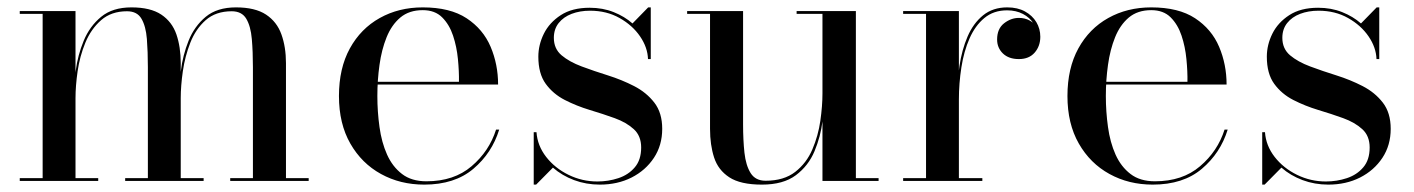

<svg xmlns="http://www.w3.org/2000/svg" viewBox="-20 -490 3830 520"><path d="M184.5 -460V-7.5H246V0H33.5V-7.5H95.5V-452.5H33.5V-460ZM469.5 -319V-7.5H531.5V0H319V-7.5H380.5V-308Q380.5 -350 377.8 -384.5Q375 -419 363.2 -439.2Q351.5 -459.5 324 -459.5Q281.5 -459.5 254 -435.5Q226.5 -411.5 211.2 -374.5Q196 -337.5 190.2 -297.2Q184.5 -257 184.5 -224.5L179.5 -220.5Q179.5 -255 185 -297.8Q190.5 -340.5 206.8 -379.8Q223 -419 254 -444.5Q285 -470 336 -470Q387.5 -470 416.8 -450.5Q446 -431 457.8 -396.8Q469.5 -362.5 469.5 -319ZM754.5 -319V-7.5H816V0H603.5V-7.5H665V-308Q665 -350 662 -384.5Q659 -419 647 -439.2Q635 -459.5 607.5 -459.5Q564.5 -459.5 537.2 -435.5Q510 -411.5 495.5 -374.5Q481 -337.5 475.2 -297.2Q469.5 -257 469.5 -224.5L464.5 -220.5Q464.5 -255 469.8 -297.8Q475 -340.5 490.8 -379.8Q506.5 -419 537.2 -444.5Q568 -470 619 -470Q671 -470 700.5 -450.5Q730 -431 742.2 -396.8Q754.5 -362.5 754.5 -319Z M1129 10Q1064 10 1011.8 -18.8Q959.5 -47.5 928.8 -101.2Q898 -155 898 -230Q898 -305 927.5 -358.8Q957 -412.5 1008.5 -441.2Q1060 -470 1125 -470Q1199 -470 1243.8 -440.5Q1288.5 -411 1308.8 -363.2Q1329 -315.5 1329 -261H965V-268.5H1223Q1223.5 -296.5 1220.2 -330Q1217 -363.5 1207 -393.5Q1197 -423.5 1177.5 -443Q1158 -462.5 1125 -462.5Q1088 -462.5 1064.2 -442.5Q1040.5 -422.5 1027 -389Q1013.5 -355.5 1007.8 -314.2Q1002 -273 1002 -230Q1002 -187.5 1007.8 -146Q1013.5 -104.5 1028.2 -71.5Q1043 -38.5 1068.8 -18.8Q1094.5 1 1135 1Q1209.5 1 1257.2 -39.8Q1305 -80.5 1323.5 -139H1332Q1312.5 -75.5 1262 -32.8Q1211.5 10 1129 10Z M1425.5 10V-132H1433Q1435.5 -95.5 1459.2 -65Q1483 -34.5 1519.8 -16.5Q1556.5 1.5 1598 1.5Q1627.5 1.5 1654.8 -7.5Q1682 -16.5 1699.2 -36.8Q1716.5 -57 1716.5 -90.5Q1716.5 -122 1696.5 -140.2Q1676.5 -158.5 1644.8 -170Q1613 -181.5 1577.2 -192.2Q1541.5 -203 1509.8 -219.2Q1478 -235.5 1458 -263Q1438 -290.5 1438 -336.5Q1438 -368.5 1453 -398.8Q1468 -429 1498.8 -449Q1529.5 -469 1577 -469Q1612.5 -469 1642 -457.2Q1671.5 -445.5 1693 -426.5L1735.5 -470H1742.5V-330H1735Q1734 -361.5 1713.5 -391.5Q1693 -421.5 1658 -441.2Q1623 -461 1578 -461Q1550.5 -461 1528.2 -452.5Q1506 -444 1493 -427.5Q1480 -411 1480 -387.5Q1480 -358 1501 -340.2Q1522 -322.5 1555.5 -310Q1589 -297.5 1626.5 -285.8Q1664 -274 1697.5 -256.8Q1731 -239.5 1752.2 -212Q1773.5 -184.5 1773.5 -141Q1773.5 -96.5 1751 -62.5Q1728.5 -28.5 1690.5 -9.2Q1652.5 10 1604.5 10Q1567.5 10 1534.8 -2.2Q1502 -14.5 1477.5 -36L1432 10Z M2043.5 10Q1985.5 10 1955.2 -9.8Q1925 -29.5 1914 -63.5Q1903 -97.5 1903 -141V-452.5H1841V-460H1992.5V-153Q1992.5 -111 1996.2 -76.5Q2000 -42 2013 -21.2Q2026 -0.5 2053.5 -0.5Q2103 -0.5 2133.8 -24.5Q2164.5 -48.5 2180.2 -85.5Q2196 -122.5 2201.8 -163Q2207.5 -203.5 2207.5 -236.5L2213 -240.5Q2213 -206 2207.8 -163Q2202.5 -120 2186 -80.5Q2169.5 -41 2135.5 -15.5Q2101.5 10 2043.5 10ZM2207.5 0V-452.5H2137.5V-460H2298V-7.5H2359.5V0Z M2572 -220.5Q2572 -266.5 2578.5 -310.8Q2585 -355 2600.5 -391Q2616 -427 2642.5 -448.5Q2669 -470 2708 -470Q2736 -470 2756 -459Q2776 -448 2786.8 -430Q2797.5 -412 2797.5 -390.5Q2797.5 -365 2782.2 -347.5Q2767 -330 2739.5 -330Q2712 -330 2696.2 -345.2Q2680.5 -360.5 2680.5 -383Q2680.5 -412 2699.2 -426.8Q2718 -441.5 2739.5 -441.5Q2755.5 -441.5 2768.5 -434.5Q2781.5 -427.5 2789 -416Q2796.5 -404.5 2796.5 -390.5H2789.5Q2789.5 -410 2779.2 -426.2Q2769 -442.5 2750.5 -452.2Q2732 -462 2707.5 -462Q2671 -462 2646 -441.2Q2621 -420.5 2605.8 -385.8Q2590.5 -351 2583.8 -307.8Q2577 -264.5 2577 -220.5ZM2577 -460V-7.5H2640.5V0H2426V-7.5H2488V-452.5H2426V-460Z M3102 10Q3037 10 2984.8 -18.8Q2932.5 -47.5 2901.8 -101.2Q2871 -155 2871 -230Q2871 -305 2900.5 -358.8Q2930 -412.5 2981.5 -441.2Q3033 -470 3098 -470Q3172 -470 3216.8 -440.5Q3261.5 -411 3281.8 -363.2Q3302 -315.5 3302 -261H2938V-268.5H3196Q3196.5 -296.5 3193.2 -330Q3190 -363.5 3180 -393.5Q3170 -423.5 3150.5 -443Q3131 -462.5 3098 -462.5Q3061 -462.5 3037.2 -442.5Q3013.5 -422.5 3000 -389Q2986.5 -355.5 2980.8 -314.2Q2975 -273 2975 -230Q2975 -187.5 2980.8 -146Q2986.5 -104.5 3001.2 -71.5Q3016 -38.5 3041.8 -18.8Q3067.5 1 3108 1Q3182.5 1 3230.2 -39.8Q3278 -80.5 3296.5 -139H3305Q3285.5 -75.5 3235 -32.8Q3184.5 10 3102 10Z M3398.5 10V-132H3406Q3408.5 -95.5 3432.2 -65Q3456 -34.5 3492.8 -16.5Q3529.5 1.5 3571 1.5Q3600.5 1.5 3627.8 -7.5Q3655 -16.5 3672.2 -36.8Q3689.5 -57 3689.5 -90.5Q3689.5 -122 3669.5 -140.2Q3649.5 -158.5 3617.8 -170Q3586 -181.5 3550.2 -192.2Q3514.5 -203 3482.8 -219.2Q3451 -235.5 3431 -263Q3411 -290.5 3411 -336.5Q3411 -368.5 3426 -398.8Q3441 -429 3471.8 -449Q3502.5 -469 3550 -469Q3585.5 -469 3615 -457.2Q3644.5 -445.5 3666 -426.5L3708.5 -470H3715.5V-330H3708Q3707 -361.5 3686.5 -391.5Q3666 -421.5 3631 -441.2Q3596 -461 3551 -461Q3523.5 -461 3501.2 -452.5Q3479 -444 3466 -427.5Q3453 -411 3453 -387.5Q3453 -358 3474 -340.2Q3495 -322.5 3528.5 -310Q3562 -297.5 3599.5 -285.8Q3637 -274 3670.5 -256.8Q3704 -239.5 3725.2 -212Q3746.5 -184.5 3746.5 -141Q3746.5 -96.5 3724 -62.5Q3701.5 -28.5 3663.5 -9.2Q3625.5 10 3577.5 10Q3540.5 10 3507.8 -2.2Q3475 -14.5 3450.5 -36L3405 10Z"/></svg>

Font: Bodoni Moda 28pt
Style: Regular
Weight: 400
Designer: Owen Earl
Foundry: indestructible type
Version: Version 2.005